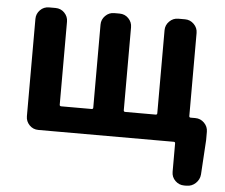

<svg xmlns="http://www.w3.org/2000/svg" viewBox="-53 -619 1024 875"><g transform="rotate(5 459.0 -181.5)"><path d="M816.4 -121.1Q816.4 -114.3 823.2 -114.3H844.7Q868.2 -114.3 885.3 -97.2Q902.3 -80.1 902.3 -56.6V-18.6L892.6 139.6Q890.6 163.1 873 179.7Q855.5 196.3 831.1 196.3H820.3Q796.9 196.3 779.8 179.7Q762.7 163.1 762.7 138.7V8.8Q762.7 2 755.9 2H136.7Q112.3 2 95.7 -15.1Q79.1 -32.2 79.1 -55.7V-501Q79.1 -524.4 95.7 -541.5Q112.3 -558.6 136.7 -558.6H166Q190.4 -558.6 207 -541.5Q223.6 -524.4 223.6 -501V-121.1Q223.6 -114.3 231.4 -114.3H370.1Q377 -114.3 377 -121.1V-501Q377 -524.4 394 -541.5Q411.1 -558.6 434.6 -558.6H459Q483.4 -558.6 500 -541.5Q516.6 -524.4 516.6 -501V-121.1Q516.6 -114.3 524.4 -114.3H663.1Q669.9 -114.3 669.9 -121.1V-501Q669.9 -524.4 687 -541.5Q704.1 -558.6 727.5 -558.6H758.8Q782.2 -558.6 799.3 -541.5Q816.4 -524.4 816.4 -501Z"/></g></svg>

Font: Gen Jyuu Gothic Bold
Style: Bold
Weight: 700
Designer: [Source Han Sans]
Ryoko NISHIZUKA  (kana & ideographs); Paul D. Hunt (Latin, Greek & Cyrillic); Wenlong ZHANG  (bopomofo
Version: Version 1.002.20150607